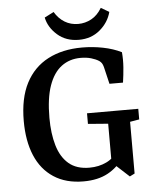

<svg xmlns="http://www.w3.org/2000/svg" viewBox="-54 -792 686 847"><g transform="rotate(-5 289.5 -369.0)"><path d="M282 9Q204 9 150 -26.5Q96 -62 69 -126.5Q42 -191 42 -279Q42 -380 76.5 -446.5Q111 -513 175 -546.5Q239 -580 326 -580Q373 -580 418.5 -571Q464 -562 500 -544Q503 -511 500.5 -477.5Q498 -444 493 -410H433L415 -486Q412 -497 408 -503Q404 -509 397 -514Q383 -523 362.5 -529Q342 -535 316 -535Q267 -535 231 -508Q195 -481 175.5 -425.5Q156 -370 156 -283Q156 -214 171.5 -161Q187 -108 221.5 -78.5Q256 -49 313 -49Q355 -49 389 -65.5Q423 -82 444 -117L459 -79Q434 -39 390 -15Q346 9 282 9ZM487 5 427 -50H412V-235L323 -242V-289H550V-242L509 -235V-6ZM316 -615Q259 -615 221 -648.5Q183 -682 174 -726L215 -747Q233 -717 259.5 -701Q286 -685 319 -685Q350 -685 377.5 -700Q405 -715 424 -747L460 -726Q448 -680 409.5 -647.5Q371 -615 316 -615Z"/></g></svg>

Font: Yrsa Medium
Style: Regular
Weight: 500
Designer: Anna Giedrys (Yrsa+Rasa design), David Brezina (Yrsa art-direction, Rasa art-direction, design)
Foundry: Rosetta Type Foundry
Version: Version 2.004